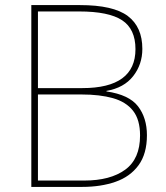

<svg xmlns="http://www.w3.org/2000/svg" viewBox="-20 -734 653 754"><path d="M294 -714Q425 -714 482 -671Q539 -628 539 -542Q539 -481 503 -435Q467 -389 398 -377V-375Q487 -362 522 -316.5Q557 -271 557 -203Q557 -130 524 -85Q491 -40 433.5 -20Q376 0 303 0H103V-714ZM303 -388Q512 -388 512 -541Q512 -620 459.5 -654.5Q407 -689 291 -689H129V-388ZM129 -363V-25H311Q413 -25 471.5 -67.5Q530 -110 530 -202Q530 -264 502.5 -299Q475 -334 423.5 -348.5Q372 -363 300 -363Z"/></svg>

Font: Noto Sans Sinhala UI Thin
Style: Regular
Weight: 100
Designer: Jelle Bosma - Monotype Design Team
Foundry: Monotype Imaging Inc.
Version: Version 2.006; ttfautohint (v1.8.4.7-5d5b)